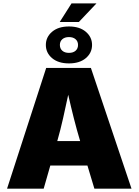

<svg xmlns="http://www.w3.org/2000/svg" viewBox="-20 -1137 835 1157"><path d="M22.5 0 258.3 -727.5H527.8L772.5 0H548.8L506.8 -139.6H283.2L243.2 0ZM325.2 -287.1H462.9Q442.9 -353.5 425 -424.1Q407.2 -494.6 391.1 -565.9Q376 -494.6 360.1 -424.1Q344.2 -353.5 325.2 -287.1ZM395.5 -754.9Q331.5 -754.9 293.9 -786.6Q256.3 -818.4 256.3 -866.2Q256.3 -913.6 293.9 -945.6Q331.5 -977.5 395.5 -977.5Q459.5 -977.5 497.1 -945.6Q534.7 -913.6 534.7 -866.2Q534.7 -818.4 497.1 -786.6Q459.5 -754.9 395.5 -754.9ZM339.8 -1004.4 411.1 -1116.7H561.5L455.1 -1004.4ZM395.5 -818.4Q420.9 -818.4 435.5 -831.3Q450.2 -844.2 450.2 -866.2Q450.2 -887.7 435.5 -900.6Q420.9 -913.6 395.5 -913.6Q370.1 -913.6 355.5 -900.6Q340.8 -887.7 340.8 -866.2Q340.8 -844.2 355.5 -831.3Q370.1 -818.4 395.5 -818.4Z"/></svg>

Font: Inter Black
Style: Regular
Weight: 900
Designer: Rasmus Andersson
Foundry: rsms
Version: Version 4.000;git-a52131595